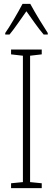

<svg xmlns="http://www.w3.org/2000/svg" viewBox="-20 -969 272 989"><path d="M136 -949H96C73 -905 31 -833 7 -799V-791H29C55 -822 90 -875 116 -911C144 -872 177 -823 205 -791H226V-799C210 -823 161 -902 136 -949ZM195 0V-25L135 -31V-682L195 -689V-714H37V-689L98 -682V-31L37 -25V0Z"/></svg>

Font: Noto Sans Georgian ExtraCondensed ExtraLight
Style: Regular
Weight: 200
Width: 2
Designer: Monotype Design Team, Akaki Razmadze
Foundry: Google LLC
Version: Version 2.005